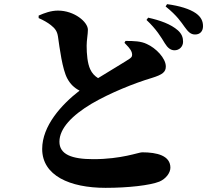

<svg xmlns="http://www.w3.org/2000/svg" viewBox="-20 -842 1040 924"><path d="M818 -600C843 -599 861 -618 861 -641C861 -660 856 -678 836 -696C802 -726 751 -744 693 -757L685 -746C733 -701 756 -662 773 -634C787 -611 801 -601 818 -600ZM919 -676C943 -676 957 -692 957 -716C957 -740 948 -760 923 -778C893 -799 844 -814 784 -822L777 -811C833 -766 852 -735 868 -713C886 -688 898 -676 919 -676ZM488 62C597 62 702 50 747 32C778 19 800 -10 800 -35C800 -93 736 -109 664 -109C647 -109 565 -76 429 -76C325 -76 266 -99 266 -160C266 -224 327 -287 421 -343C510 -395 627 -442 711 -467C763 -483 778 -496 778 -522C778 -562 730 -611 687 -630C659 -644 624 -645 584 -645L579 -636C591 -623 608 -608 614 -590C618 -577 616 -568 606 -561C588 -548 518 -507 452 -466C436 -476 423 -489 414 -509C401 -537 397 -582 397 -622C397 -649 403 -677 403 -699C403 -736 338 -791 259 -791C225 -791 193 -779 166 -767V-755C189 -745 210 -733 225 -721C245 -705 255 -692 259 -666C267 -610 280 -508 304 -464C318 -438 337 -419 363 -406C275 -338 183 -236 183 -125C183 3 316 62 488 62Z"/></svg>

Font: GenKiMin2 TW H
Style: Regular
Weight: 900
Version: Version 2.100;PS 2.1;hotconv 16.6.51;makeotf.lib2.5.65220 DE